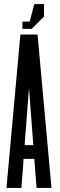

<svg xmlns="http://www.w3.org/2000/svg" viewBox="-20 -931 297 951"><path d="M137 -788H91V-824H127L150 -911H198V-849ZM161 0 150 -144H97L86 0H12L81 -760H166L235 0ZM124 -489H123L102 -212H145Z"/></svg>

Font: Commune Nuit Debout
Style: Regular
Weight: 400
Designer: Sébastien Marchal
Foundry: Sébastien Marchal
Version: Version 1.003;PS 1.3;hotconv 1.0.88;makeotf.lib2.5.647800